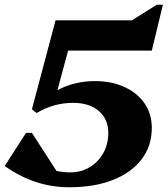

<svg xmlns="http://www.w3.org/2000/svg" viewBox="-27 -776 709 812"><path d="M266 16Q119 16 -7 -74L83 -214H108L212 -53Q240 -47 271 -47Q316 -47 352.5 -69Q389 -91 410 -129Q431 -167 431 -214Q431 -272 391 -306.5Q351 -341 282 -341Q200 -341 128 -298L108 -314L208 -690H531L636 -756H662L615 -562H261L216 -395Q289 -433 374 -433Q445 -433 499.5 -408Q554 -383 584.5 -338.5Q615 -294 615 -235Q615 -159 572 -102.5Q529 -46 450.5 -15Q372 16 266 16Z"/></svg>

Font: Platypi
Style: Bold Italic
Weight: 700
Italic angle: -13°
Designer: David Sargent
Foundry: Bolt Cutter Type
Version: Version 1.200; ttfautohint (v1.8.4.7-5d5b)